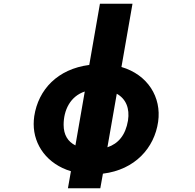

<svg xmlns="http://www.w3.org/2000/svg" viewBox="-20 -886 1040 1026"><path d="M359 29 343 120H516L530 42C702 21 805 -96 825 -235C844 -367 769 -487 629 -528L688 -866H514L457 -539C288 -517 185 -408 163 -265C161 -251 160 -237 160 -223C160 -110 233 -9 359 29ZM433 -397 383 -109C343 -129 320 -165 320 -219C320 -297 355 -371 433 -397ZM664 -242C651 -164 612 -118 554 -99L604 -385C653 -358 674 -307 664 -242Z"/></svg>

Font: LINE Seed JP_OTF ExtraBold
Style: Regular
Weight: 800
Designer: LY Corporation & Fontrix & Fontworks
Version: Version 1.013